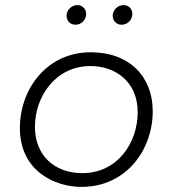

<svg xmlns="http://www.w3.org/2000/svg" viewBox="-20 -729 677 753"><path d="M299 4C476 4 579 -142 579 -293C579 -428 488 -524 336 -524C162 -524 58 -378 58 -227C58 -56 198 4 299 4ZM303 -50C190 -50 117 -123 117 -231C117 -351 198 -470 335 -470C432 -470 520 -409 520 -289C520 -169 441 -50 303 -50ZM276 -632C298 -632 318 -650 318 -675C318 -693 304 -709 283 -709C261 -709 241 -690 241 -667C241 -648 255 -632 276 -632ZM457 -632C479 -632 499 -650 499 -675C499 -693 486 -709 464 -709C442 -709 422 -690 422 -667C422 -648 436 -632 457 -632Z"/></svg>

Font: Fixel Display Light
Style: Italic
Weight: 300
Italic angle: -10°
Designer: AlfaBravo + MacPaw
Foundry: Kyrylo Tkachov, Marchela Mozhyna, Serhii Makarenko, Maria Weinstein, Zakhar Kryvoshyya
Version: Version 1.210;Glyphs 3.2 (3217)